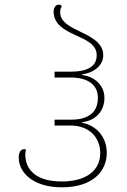

<svg xmlns="http://www.w3.org/2000/svg" viewBox="-20 -790 541 820"><path d="M244 10C379 10 436 -61 436 -137C436 -204 393 -254 330 -266V-268C384 -274 426 -311 426 -372C426 -426 384 -463 330 -470V-472C384 -480 421 -512 421 -554C421 -611 361 -636 310 -661C271 -680 237 -700 237 -738C237 -748 239 -755 244 -764C241 -768 236 -770 231 -770C218 -770 209 -757 209 -741C209 -687 254 -662 300 -641C349 -619 393 -600 393 -554C393 -503 347 -484 285 -484H213V-459H281C353 -459 398 -430 398 -372C398 -307 353 -279 285 -279H213V-254H281C357 -254 408 -207 408 -136C408 -61 347 -15 244 -15C141 -15 88 -59 88 -131C88 -139 89 -145 91 -151C88 -153 85 -153 83 -153C67 -153 60 -137 60 -117C60 -54 120 10 244 10Z"/></svg>

Font: Noto Serif Georgian Thin
Style: Regular
Weight: 100
Designer: Monotype Design Team, Akaki Razmadze
Foundry: Google LLC
Version: Version 2.003